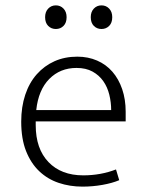

<svg xmlns="http://www.w3.org/2000/svg" viewBox="-20 -687 544 715"><path d="M448 -235H113V-221Q113 -133 160.5 -83.5Q208 -34 290 -34Q355 -34 412 -56L424 -16Q398 -5 361.5 1.5Q325 8 287 8Q240 8 198.5 -6Q157 -20 126 -49.5Q95 -79 77 -124.5Q59 -170 59 -234Q59 -289 74 -334Q89 -379 117 -410.5Q145 -442 183 -459Q221 -476 268 -476Q308 -476 341.5 -461.5Q375 -447 398.5 -420Q422 -393 435 -355Q448 -317 448 -271ZM394 -277Q394 -306 387 -334.5Q380 -363 364.5 -385Q349 -407 324.5 -420.5Q300 -434 265 -434Q204 -434 163.5 -393Q123 -352 115 -277ZM148 -623Q148 -643 159.5 -655Q171 -667 188 -667Q205 -667 216.5 -655Q228 -643 228 -623Q228 -602 216.5 -590.5Q205 -579 188 -579Q171 -579 159.5 -590.5Q148 -602 148 -623ZM318 -623Q318 -643 329.5 -655Q341 -667 358 -667Q375 -667 386.5 -655Q398 -643 398 -623Q398 -602 386.5 -590.5Q375 -579 358 -579Q341 -579 329.5 -590.5Q318 -602 318 -623Z"/></svg>

Font: Mukta Vaani ExtraLight
Style: Regular
Weight: 275
Designer: Noopur Datye, Girish Dalvi, Yashodeep Gholap, Pallavi Karambelkar
Foundry: Ek Type
Version: Version 2.538;PS 1.000;hotconv 16.6.51;makeotf.lib2.5.65220;